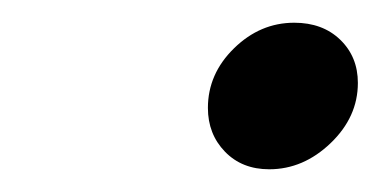

<svg xmlns="http://www.w3.org/2000/svg" viewBox="-20 -449 335 169"><path d="M163 -354Q163 -384 186 -406.5Q209 -429 239 -429Q264 -429 279.5 -414Q295 -399 295 -376Q295 -346 271 -323Q247 -300 217 -300Q193 -300 178 -315.5Q163 -331 163 -354Z"/></svg>

Font: Be Vietnam Medium
Style: Italic
Weight: 500
Italic angle: -9.444°
Designer: Gabriel Lam
Foundry: TypeRant
Version: Version 3.000